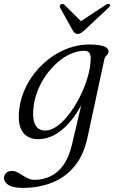

<svg xmlns="http://www.w3.org/2000/svg" viewBox="-62 -684 576 956"><path d="M373 3.5Q354.5 89 309 144Q263.5 199 197.5 225.2Q131.5 251.5 52.5 251.5Q4 251.5 -19 237.8Q-42 224 -42 202Q-42 187.5 -31.2 177.2Q-20.5 167 -3 167Q11 167 24.2 173.8Q37.5 180.5 51.2 189.5Q65 198.5 79.8 205Q94.5 211.5 111 211.5Q151 211.5 187.8 194.5Q224.5 177.5 252.5 139.5Q280.5 101.5 295.5 39L359 -230.5L371 -221.5Q341 -148 302.2 -96.5Q263.5 -45 219.2 -18Q175 9 126.5 9Q96.5 9 74 -4.8Q51.5 -18.5 40.2 -47.2Q29 -76 32 -122Q35.5 -174.5 55.2 -224.5Q75 -274.5 108.2 -317.5Q141.5 -360.5 185 -393.2Q228.5 -426 279 -444.2Q329.5 -462.5 384 -462.5Q416 -462.5 437.2 -458.2Q458.5 -454 468.8 -446Q479 -438 478.5 -428Q478 -419 473.8 -413.8Q469.5 -408.5 464.5 -403.2Q459.5 -398 457.5 -388.5ZM103.5 -135Q101 -96.5 108.5 -74.5Q116 -52.5 130.2 -43.2Q144.5 -34 163 -34Q192.5 -34 223.2 -56.5Q254 -79 283 -117Q312 -155 335.5 -201.5Q359 -248 373.5 -296.5Q388 -345 389.5 -388Q390.5 -410.5 382.8 -420.8Q375 -431 357.5 -431Q323.5 -431 288.5 -415.2Q253.5 -399.5 221.8 -371Q190 -342.5 164.2 -305.2Q138.5 -268 122.5 -224.5Q106.5 -181 103.5 -135ZM349.5 -570 259.5 -659.5Q255 -663.5 250.2 -664.2Q245.5 -665 240.5 -662Q237 -659.5 235.8 -655Q234.5 -650.5 237.5 -645L300.5 -532Q306 -524 311.2 -519.5Q316.5 -515 325 -515Q333.5 -515 340.8 -519.5Q348 -524 357 -532L478 -645Q484.5 -650.5 485.8 -655Q487 -659.5 484 -662Q481.5 -665 476 -664.2Q470.5 -663.5 464 -659.5L328 -570Z"/></svg>

Font: Fraunces Light
Style: Italic
Weight: 300
Italic angle: -16°
Version: Version 1.000;[b76b70a41]